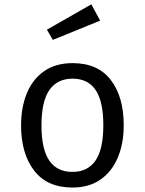

<svg xmlns="http://www.w3.org/2000/svg" viewBox="-20 -837 655 869"><path d="M308.7 -551.3Q423.1 -551.3 481.5 -474.9Q540 -398.5 540 -270.3Q540 -187.7 513.3 -124.1Q486.7 -60.5 434.9 -24.4Q383.1 11.8 307.7 11.8Q193.3 11.8 134.4 -65.1Q75.4 -142.1 75.4 -269.2Q75.4 -352.3 102.1 -416.2Q128.7 -480 180.8 -515.6Q232.8 -551.3 308.7 -551.3ZM308.7 -481Q239 -481 203.3 -429.2Q167.7 -377.4 167.7 -269.2Q167.7 -162.1 202.8 -110.5Q237.9 -59 307.7 -59Q377.4 -59 412.6 -110.8Q447.7 -162.6 447.7 -270.3Q447.7 -377.9 412.8 -429.5Q377.9 -481 308.7 -481ZM393.3 -817.4 433.3 -743.6 219 -656.4 192.3 -702.6Z"/></svg>

Font: FiraCode Nerd Font
Style: Regular
Weight: 400
Designer: Carrois Corporate, Edenspiekermann AG, Nikita Prokopov
Foundry: Carrois Corporate, Edenspiekermann AG, Nikita Prokopov
Version: Version 6.002;Nerd Fonts 2.1.0